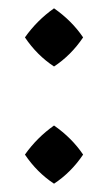

<svg xmlns="http://www.w3.org/2000/svg" viewBox="-20 -426 260 462"><path d="M40 -336Q69 -377 110 -406Q153 -376 180 -336Q151 -293 110 -266Q69 -293 40 -336ZM40 -54Q69 -95 110 -124Q153 -94 180 -54Q151 -11 110 16Q69 -11 40 -54Z"/></svg>

Font: Galdeano
Style: Regular
Weight: 400
Designer: Dario Manuel Muhafara
Foundry: Dario Manuel Muhafara
Version: Version 1.001